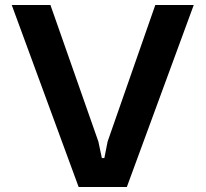

<svg xmlns="http://www.w3.org/2000/svg" viewBox="-20 -749 824 769"><path d="M295 0 27 -729H182L374 -182L388 -116H398L411 -182L602 -729H756L488 0Z"/></svg>

Font: Hubot Sans SemiBold
Style: Regular
Weight: 600
Designer: Deni Anggara
Foundry: GitHub, Inc., Subsidiary of Microsoft Corporation
Version: Version 2.000